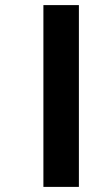

<svg xmlns="http://www.w3.org/2000/svg" viewBox="-20 -682 429 752"><path d="M150 -662H289V50H150Z"/></svg>

Font: Noto Sans Sinhala UI SemiCondensed Black
Style: Regular
Weight: 900
Width: 4
Designer: Jelle Bosma - Monotype Design Team
Foundry: Monotype Imaging Inc.
Version: Version 2.006; ttfautohint (v1.8.4.7-5d5b)